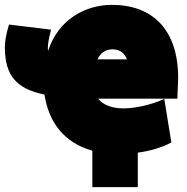

<svg xmlns="http://www.w3.org/2000/svg" viewBox="-40 -590 768 790"><path d="M143 -201C160 -89 222 -3 340 30V180H527V38C575 32 630 16 665 -4L636 -183C586 -160 519 -144 467 -144C419 -144 382 -160 364 -184H690C690 -210 693 -244 693 -270C693 -467 588 -570 421 -570C311 -570 200 -510 158 -381C157 -385 157 -388 157 -393C157 -399 157 -419 170 -468L-3 -489C-16 -446 -20 -416 -20 -396C-20 -278 29 -224 143 -201ZM423 -387C455 -387 474 -369 482 -346H361C372 -369 391 -387 423 -387Z"/></svg>

Font: Repo ExtraBlack
Style: Regular
Weight: 400
Designer: Stefan Peev
Foundry: Context Ltd
Version: Version 001.502